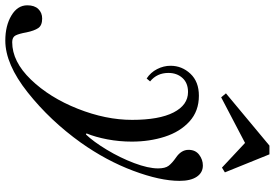

<svg xmlns="http://www.w3.org/2000/svg" viewBox="-374 -576 1036 724"><g transform="rotate(90 144.0 -214.0)"><path d="M-198 201Q-198 174 -184 159.5Q-170 145 -148 145Q-122 145 -112 160Q-102 175 -96 204Q-91 232 -84.5 245Q-78 258 -59 258Q14 258 82 187.5Q150 117 192 11Q234 -95 234 -194Q234 -296 206 -350.5Q178 -405 129 -405Q95 -405 76 -384Q57 -363 57 -331Q57 -288 89 -262L78 -249Q55 -264 42.5 -288.5Q30 -313 30 -339Q30 -382 60 -414Q90 -446 143 -446Q201 -446 240 -410.5Q279 -375 297.5 -317.5Q316 -260 316 -193Q316 -146 307.5 -101Q299 -56 285 -22L289 -20Q316 -48 346.5 -98.5Q377 -149 397 -202Q417 -255 417 -292Q417 -319 407 -332Q397 -345 377 -359Q347 -379 347 -407Q347 -433 365.5 -447Q384 -461 406 -461Q433 -461 448.5 -438Q464 -415 464 -373Q464 -300 426 -198.5Q388 -97 320 -1Q237 115 130.5 199.5Q24 284 -65 284Q-121 284 -159.5 261Q-198 238 -198 201ZM432 -544 414 -533 321 -620 149 -530 134 -548 331 -712H364Z"/></g></svg>

Font: Ibarra Real Nova
Style: Italic
Weight: 400
Italic angle: -22°
Designer: Jose Maria Ribagorda & Octavio Pardo
Foundry: Octavio Pardo
Version: Version 1.014